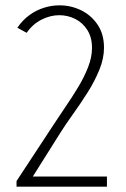

<svg xmlns="http://www.w3.org/2000/svg" viewBox="-20 -701 472 720"><path d="M42 -1V-22L180 -232Q200 -263 225 -299.5Q250 -336 273 -374Q296 -412 310.5 -449.5Q325 -487 325 -521Q325 -561 307.5 -588.5Q290 -616 262 -630Q234 -644 202 -644Q169 -644 136 -627.5Q103 -611 80 -578L45 -597Q65 -626 90.5 -644.5Q116 -663 145 -672Q174 -681 203 -681Q246 -681 284 -662.5Q322 -644 346 -608.5Q370 -573 370 -522Q370 -482 352.5 -439Q335 -396 308 -353.5Q281 -311 253 -272Q225 -233 205 -201L98 -31L93 -39H381V-1Z"/></svg>

Font: Yaldevi ExtraLight ExtraLight
Style: Regular
Weight: 250
Version: Version 1.100